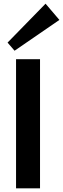

<svg xmlns="http://www.w3.org/2000/svg" viewBox="-20 -1021 342 1041"><path d="M67 0V-700H197V0ZM59 -746 21 -790 227 -1001 302 -913Z"/></svg>

Font: Zen Kaku Gothic New Black
Style: Regular
Weight: 900
Designer: Yoshimichi Ohira
Foundry: Positype
Version: Version 1.001